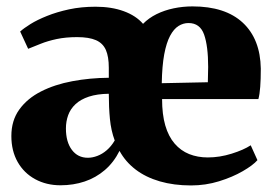

<svg xmlns="http://www.w3.org/2000/svg" viewBox="-20 -568 858 600"><path d="M169 11Q125 11 90 -8Q55 -27 35.2 -61.8Q15.5 -96.5 15.5 -143Q15.5 -191.5 40.5 -226Q65.5 -260.5 108.2 -282.2Q151 -304 205.8 -314.2Q260.5 -324.5 320 -325V-356.5Q320 -391 310.8 -412Q301.5 -433 279.8 -442.5Q258 -452 221 -452Q185.5 -452 157.2 -446Q129 -440 107.2 -431.2Q85.5 -422.5 68 -415.5L43 -469.5Q54 -479.5 75.2 -492.8Q96.5 -506 127 -518.2Q157.5 -530.5 195.8 -538.8Q234 -547 278.5 -547Q328.5 -547 366.8 -533Q405 -519 427 -493.5Q444.5 -511.5 469.2 -523.8Q494 -536 522.8 -542Q551.5 -548 581.5 -548Q684 -548 738.8 -497Q793.5 -446 795 -353.5Q795 -319.5 793.2 -296.5Q791.5 -273.5 787.5 -258.5H486.5Q486.5 -210.5 496.5 -176Q506.5 -141.5 525.8 -119.2Q545 -97 571.2 -86.5Q597.5 -76 629.5 -76Q666.5 -76 704 -87.8Q741.5 -99.5 763.5 -114L784.5 -67.5Q770.5 -51.5 738.5 -33Q706.5 -14.5 664.5 -1.5Q622.5 11.5 577 11.5Q523.5 11.5 479.5 -1.2Q435.5 -14 403.8 -38.2Q372 -62.5 353.5 -96.5Q335.5 -60.5 307.5 -36.5Q279.5 -12.5 244.5 -0.8Q209.5 11 169 11ZM485.5 -308 629.5 -311Q630 -321.5 630 -334.8Q630 -348 630.5 -359Q630.5 -424 617.8 -460Q605 -496 569 -496Q552.5 -496 537.8 -486.8Q523 -477.5 511.5 -456Q500 -434.5 493.2 -398.2Q486.5 -362 485.5 -308ZM254.5 -75Q269 -75 284.2 -80.8Q299.5 -86.5 313.5 -98.5Q327.5 -110.5 338.5 -129Q327 -160 323.5 -196.2Q320 -232.5 320 -275Q283.5 -274.5 257.8 -266Q232 -257.5 216 -242.5Q200 -227.5 193 -208Q186 -188.5 186 -166.5Q186 -124.5 204.5 -99.8Q223 -75 254.5 -75Z"/></svg>

Font: Merriweather 72pt Black
Style: Regular
Weight: 900
Version: Version 2.100